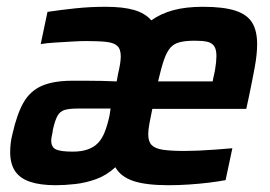

<svg xmlns="http://www.w3.org/2000/svg" viewBox="-20 -538 797 566"><path d="M144 8Q99 8 69 -2Q39 -12 24.5 -33.5Q10 -55 10 -90Q10 -102 11.5 -115.5Q13 -129 17 -144Q30 -202 49.5 -236Q69 -270 103.5 -285Q138 -300 193 -300Q213 -300 235.5 -300Q258 -300 280.5 -299.5Q303 -299 324 -298L328 -320Q332 -337 334 -349.5Q336 -362 336 -372Q336 -393 326 -402.5Q316 -412 293.5 -414.5Q271 -417 234 -417Q217 -417 192 -415.5Q167 -414 142 -412.5Q117 -411 100 -408L120 -503Q160 -509 203 -513.5Q246 -518 291 -518Q343 -518 375.5 -508.5Q408 -499 426 -478Q454 -498 491 -508Q528 -518 578 -518Q639 -518 674 -506.5Q709 -495 723.5 -471Q738 -447 738 -408Q738 -378 731 -340Q724 -302 714 -254L706 -217H429Q424 -193 420.5 -174Q417 -155 417 -142Q417 -121 427 -110.5Q437 -100 460.5 -96.5Q484 -93 524 -93Q542 -93 565.5 -94Q589 -95 615 -97Q641 -99 665 -101L645 -7Q624 -3 595.5 0.5Q567 4 536 6Q505 8 477 8Q410 8 373 -4.5Q336 -17 320 -45Q294 -21 263.5 -10Q233 1 202 4.5Q171 8 144 8ZM195 -91Q220 -91 238.5 -97.5Q257 -104 269 -116.5Q281 -129 289 -149.5Q297 -170 303 -198L306 -218H209Q185 -218 171 -214Q157 -210 149.5 -196.5Q142 -183 136 -156Q135 -147 133 -138.5Q131 -130 131 -124Q131 -104 145 -97.5Q159 -91 195 -91ZM446 -298H607L609 -309Q612 -321 614 -332.5Q616 -344 617 -354.5Q618 -365 618 -373Q618 -393 611 -402.5Q604 -412 590.5 -415Q577 -418 554 -418Q527 -418 509.5 -413.5Q492 -409 481.5 -396.5Q471 -384 463 -360.5Q455 -337 446 -298Z"/></svg>

Font: Saira SemiCondensed SemiBold
Style: Italic
Weight: 600
Width: 4
Italic angle: -12°
Designer: Hector Gatti with collaboration of the Omnibus-Type team
Foundry: Omnibus-Type
Version: Version 1.101